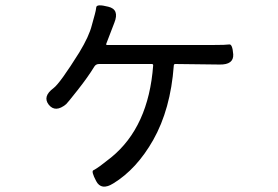

<svg xmlns="http://www.w3.org/2000/svg" viewBox="-20 -621 1040 717"><path d="M403 64Q358 92 339 55Q320 19 328.5 15Q337 11 355 -2Q375 -17 395 -33Q535 -147 552 -377Q552 -382 547 -382H350Q338 -382 332 -372Q309 -334 269.5 -284Q230 -234 227 -232Q187 -199 162 -230Q138 -261 180 -292Q204 -310 276 -425Q313 -486 323 -527Q330 -553 334 -567Q338 -581 339.5 -594Q341 -607 384 -596Q427 -586 407 -536L377 -458Q375 -453 380 -453H776Q824 -453 836 -455Q848 -457 851 -418Q853 -379 800 -380L635 -382Q629 -382 629 -376Q617 -213 552 -98Q490 11 403 64Z"/></svg>

Font: Resource Han Rounded KR
Style: Regular
Weight: 400
Designer: Cyano Hao (round all glyphs); Ryoko NISHIZUKA 西塚涼子 (kana, bopomofo & ideographs); Paul D. Hunt (Latin, Greek & Cyrillic)
Foundry: Cyano Hao
Version: 0.990